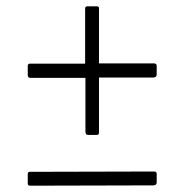

<svg xmlns="http://www.w3.org/2000/svg" viewBox="-20 -668 585 609"><path d="M474.5 -465C472.8 -466.3 471 -467 469 -467H294V-643C294 -646.3 291.3 -648 286 -648H258C254.7 -648 252.5 -647.3 251.5 -646C250.5 -644.7 250 -642.3 250 -639V-466H74C70 -466 68 -463.3 68 -458V-430C68 -424 71 -421 77 -421H251V-251C251 -247 251.7 -244.2 253 -242.5C254.3 -240.8 256.7 -240 260 -240H287C291.7 -240 294 -242.7 294 -248V-422H465C473 -422 477 -425.3 477 -432V-460C477 -462 476.2 -463.7 474.5 -465ZM477 -117C477 -121.7 474.3 -124 469 -124L74 -123C70 -123 68 -120.3 68 -115V-87C68 -83.7 68.7 -81.5 70 -80.5C71.3 -79.5 73.7 -79 77 -79L465 -80C473 -80 477 -83 477 -89Z"/></svg>

Font: Libre Franklin ExtraLight
Style: Regular
Weight: 275
Designer: Pablo Impallari, Rodrigo Fuenzalida
Foundry: Impallari Type
Version: Version 1.002; ttfautohint (v1.5)